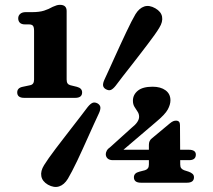

<svg xmlns="http://www.w3.org/2000/svg" viewBox="-20 -738 860 775"><path d="M81 -639.5H97Q108 -639.5 112.8 -634.2Q117.5 -629 117.5 -613.5V-417Q117.5 -406.5 113.5 -401Q109.5 -395.5 101.5 -394L71 -387.5Q49.5 -383 49.5 -365Q49.5 -343 78 -343H283.5Q311.5 -343 311.5 -365Q311.5 -382 290.5 -387.5L264 -394Q256.5 -396 252.8 -401.2Q249 -406.5 249 -417V-693.5Q249 -718.5 222 -718.5Q215 -718.5 208.5 -716.5Q202 -714.5 193 -710.5Q176.5 -701 157.8 -695Q139 -689 108.5 -689H83.5Q69.5 -689 61.5 -682Q53.5 -675 53.5 -664Q53.5 -653 60.2 -646.2Q67 -639.5 81 -639.5ZM581 -153.5Q581 -162 584 -168.5Q587 -175 593 -179.5L665 -239.5Q673.5 -246.5 679.2 -248.8Q685 -251 690.5 -251Q706.5 -251 706.5 -233.5L707.5 -74Q707.5 -64 711.5 -59Q715.5 -54 723 -51L741.5 -45Q751.5 -41.5 757.2 -36.2Q763 -31 763 -22.5Q763 -0.5 734.5 -0.5H549Q520.5 -0.5 520.5 -22.5Q520.5 -39.5 542.5 -45L565.5 -51Q573 -53.5 577 -58.8Q581 -64 581 -74ZM510 -221Q526.5 -234 534 -245.2Q541.5 -256.5 541.5 -266.5Q541.5 -278.5 535.2 -287.5Q529 -296.5 522.8 -306.8Q516.5 -317 516.5 -331.5Q516.5 -355.5 536.2 -371.8Q556 -388 596 -388Q628.5 -388 648.2 -373.5Q668 -359 668 -333Q668 -316 657.2 -296Q646.5 -276 608.5 -244.5L456.5 -115L446.5 -133.5H743.5Q755.5 -133.5 763 -128.8Q770.5 -124 770.5 -114Q770.5 -91.5 743 -91.5H435.5Q422 -91.5 414.5 -98.2Q407 -105 407 -116Q407 -122 411 -129.8Q415 -137.5 427 -146ZM446.5 -391.5Q436 -378.5 427.5 -375Q419 -371.5 407 -378Q397 -384 396 -393.2Q395 -402.5 402 -417.5Q411 -437 421.8 -460.5Q432.5 -484 444 -509.5Q455.5 -535 467.2 -560.2Q479 -585.5 489.8 -608.5Q500.5 -631.5 510.2 -650.2Q520 -669 527 -681Q542 -705 562.2 -711.8Q582.5 -718.5 607 -704.5Q630.5 -691 634.2 -670.5Q638 -650 623 -626Q616 -614 604 -597.2Q592 -580.5 576.5 -560Q561 -539.5 544 -517.5Q527 -495.5 509.5 -473Q492 -450.5 475.8 -430Q459.5 -409.5 446.5 -391.5ZM334 -306Q345 -319.5 353.8 -323Q362.5 -326.5 374 -320.5Q384.5 -314 385.2 -304.5Q386 -295 379 -280Q370 -261 359.2 -237.2Q348.5 -213.5 337 -188Q325.5 -162.5 314 -137Q302.5 -111.5 291.5 -88.5Q280.5 -65.5 270.8 -47Q261 -28.5 254 -16.5Q239 8 218.5 14.5Q198 21 173.5 7.5Q150.5 -6 146.8 -26.8Q143 -47.5 158 -71.5Q165 -83 177 -100Q189 -117 204.5 -137.5Q220 -158 237.2 -180.2Q254.5 -202.5 271.8 -225Q289 -247.5 305.2 -268.2Q321.5 -289 334 -306Z"/></svg>

Font: Fraunces 28pt Soft Wonky
Style: Bold
Weight: 700
Version: Version 1.000;[b76b70a41]